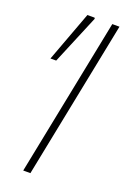

<svg xmlns="http://www.w3.org/2000/svg" viewBox="-131 -707 504 754"><g transform="rotate(20 121.0 -330.0)"><path d="M70 0 202 -660H232L100 0ZM20 -450 98 -660H128L130 -656L44 -450Z"/></g></svg>

Font: Source Sans 3 VF
Style: Italic
Weight: 200
Italic angle: -11°
Designer: Paul D. Hunt
Foundry: Adobe Systems Incorporated
Version: Version 3.042;hotconv 1.0.118;makeotfexe 2.5.65603